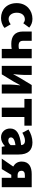

<svg xmlns="http://www.w3.org/2000/svg" viewBox="1486 -2108 637 3648"><g transform="rotate(90 1804.0 -284.5)"><path d="M323 14C383 14 455 -4 511 -53L442 -170C413 -147 379 -130 343 -130C274 -130 222 -190 222 -285C222 -379 271 -439 350 -439C374 -439 396 -430 422 -409L505 -522C462 -559 408 -583 339 -583C180 -583 40 -473 40 -285C40 -96 163 14 323 14Z M910 0H1088V-569H910V-327C891 -322 874 -320 850 -320C783 -320 756 -349 756 -404V-569H579V-404C579 -243 677 -181 812 -181C859 -181 881 -183 910 -189Z M1232 0H1393L1533 -230C1551 -262 1579 -315 1598 -349H1602C1595 -279 1586 -204 1586 -148V0H1758V-569H1596L1457 -339C1440 -306 1410 -254 1392 -220H1389C1395 -289 1404 -365 1404 -421V-569H1232Z M2025 0H2203V-430H2368V-569H1860V-430H2025Z M2591 14C2654 14 2707 -15 2754 -57H2759L2771 0H2916V-323C2916 -501 2833 -583 2686 -583C2597 -583 2516 -553 2441 -508L2503 -391C2560 -423 2607 -441 2652 -441C2710 -441 2734 -414 2738 -368C2516 -344 2422 -279 2422 -159C2422 -64 2486 14 2591 14ZM2652 -124C2615 -124 2591 -140 2591 -173C2591 -213 2627 -246 2738 -260V-169C2712 -141 2688 -124 2652 -124Z M3311 -301C3253 -301 3225 -331 3225 -373C3225 -417 3253 -439 3311 -439H3359V-301ZM2995 0H3193L3302 -181H3359V0H3537V-569H3289C3157 -569 3050 -522 3050 -378C3050 -300 3090 -249 3145 -218Z"/></g></svg>

Font: Noto Sans HK Black
Style: Regular
Weight: 900
Designer: Ryoko NISHIZUKA 西塚涼子 (kana, bopomofo & ideographs); Paul D. Hunt (Latin, Greek & Cyrillic); Sandoll Communications 산돌커뮤니
Foundry: Adobe
Version: Version 2.004;hotconv 1.0.118;makeotfexe 2.5.65603